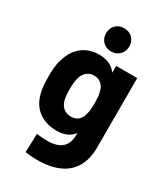

<svg xmlns="http://www.w3.org/2000/svg" viewBox="-223 -831 989 1130"><g transform="rotate(30 271.5 -266.0)"><path d="M232 -8C288 -8 324 -27 347 -58V-47C347 60 269 84 143 65L139 192C314 216 490 174 490 -43V-514H347V-468C322 -502 284 -522 228 -522C137 -522 72 -467 48 -381C35 -348 33 -302 33 -260C33 -224 35 -179 45 -146C72 -42 156 -8 232 -8ZM178 -259C178 -294 181 -321 188 -342C199 -375 224 -400 264 -400C303 -400 330 -375 338 -340C344 -321 347 -301 347 -260C347 -221 344 -200 338 -180C330 -148 307 -122 265 -122C224 -122 197 -147 187 -180C181 -198 178 -225 178 -259ZM199 -651C199 -606 232 -572 278 -572C323 -572 357 -606 357 -651C357 -698 324 -730 278 -730C232 -730 199 -698 199 -651Z"/></g></svg>

Font: Vanilla Cream Black
Style: Regular
Weight: 900
Designer: Jeremy Tribby, Jinavaṁso
Foundry: Tribby Type
Version: Version 1.422;Glyphs 3.1.2 (3151)